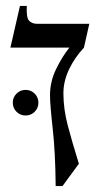

<svg xmlns="http://www.w3.org/2000/svg" viewBox="-20 -605 340 645"><path d="M280 -525 262 -445Q231 -412 212 -372Q193 -332 193 -292Q193 -239 207.5 -184Q222 -129 245 -55L190 20H167Q166 -93 157 -173.5Q148 -254 148 -285Q148 -331 168.5 -373Q189 -415 213 -445H15L47 -585H70Q68 -545 78 -535Q88 -525 105 -525ZM66 -217Q48 -217 35.5 -229.5Q23 -242 23 -260Q23 -278 35.5 -290.5Q48 -303 66 -303Q84 -303 96.5 -290.5Q109 -278 109 -260Q109 -242 96.5 -229.5Q84 -217 66 -217Z"/></svg>

Font: Bona Nova SC
Style: Regular
Weight: 400
Designer: Mateusz Machalski
Foundry: Capitalics
Version: Version 4.001; ttfautohint (v1.8.4.7-5d5b)